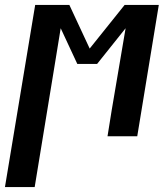

<svg xmlns="http://www.w3.org/2000/svg" viewBox="-60 -550 680 775"><path d="M-40 205 82 -530H220L302 -354L443 -530H581L494 0H374L391 -106Q405 -189 419 -271Q433 -353 447 -436L332 -292H252L185 -436Q171 -353 158 -270.5Q145 -188 131 -106L80 205Z"/></svg>

Font: Iosevka Curly Slab Extended
Style: Bold Italic
Weight: 700
Width: 7
Italic angle: -9°
Monospace: yes
Designer: Belleve Invis
Foundry: Belleve Invis
Version: Version 11.0.0; ttfautohint (v1.8.3)